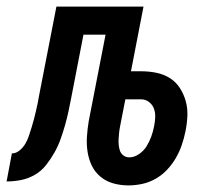

<svg xmlns="http://www.w3.org/2000/svg" viewBox="-71 -550 641 582"><path d="M318 12Q295 12 273 6Q251 0 234 -14Q217 -28 207.5 -47.5Q198 -67 194.5 -89.5Q191 -112 192.5 -135.5Q194 -159 198 -183L249 -445H182L145 -254Q141 -233 136.5 -212Q132 -191 126 -170Q120 -149 112.5 -128Q105 -107 94 -87.5Q83 -68 68.5 -49.5Q54 -31 33.5 -19.5Q13 -8 -8.5 -4Q-30 0 -51 0L-35 -85Q-22 -85 -11 -94.5Q0 -104 6.5 -115.5Q13 -127 17 -139.5Q21 -152 25 -164.5Q29 -177 32 -189Q35 -201 38 -213.5Q41 -226 43.5 -238.5Q46 -251 48 -263L100 -530H364L326 -334H356Q380 -334 402.5 -329.5Q425 -325 443.5 -313.5Q462 -302 474 -283.5Q486 -265 492 -243.5Q498 -222 497 -198.5Q496 -175 491 -151Q487 -131 480 -110.5Q473 -90 462 -71Q451 -52 435.5 -35.5Q420 -19 400.5 -8Q381 3 360 7.5Q339 12 318 12ZM321 -73Q336 -73 350.5 -83Q365 -93 373.5 -107Q382 -121 387.5 -136Q393 -151 396 -167Q399 -181 399.5 -195Q400 -209 395.5 -221Q391 -233 380.5 -241Q370 -249 356 -249H309L293 -167Q291 -157 290 -147.5Q289 -138 288.5 -128.5Q288 -119 289 -109.5Q290 -100 293 -92Q296 -84 303.5 -78.5Q311 -73 321 -73Z"/></svg>

Font: Lode Dark
Style: Bold Italic
Weight: 700
Italic angle: -11°
Monospace: yes
Designer: Belleve Invis
Foundry: Belleve Invis
Version: Version 29.2.0; ttfautohint (v1.8.3)